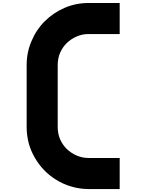

<svg xmlns="http://www.w3.org/2000/svg" viewBox="-20 -1278 989 1298"><path d="M579.1 -1047.9Q536.1 -1047.9 498 -1031.2Q460 -1014.6 430.7 -986.3Q402.3 -958 385.7 -919.9Q370.1 -881.8 370.1 -837.9Q299.8 -837.9 160.2 -837.9Q160.2 -924.8 193.4 -1001Q225.6 -1078.1 283.2 -1134.8Q339.8 -1191.4 416 -1224.6Q492.2 -1257.8 579.1 -1257.8Q579.1 -1205.1 579.1 -1152.3Q579.1 -1100.6 579.1 -1047.9ZM370.1 -419.9Q370.1 -376 385.7 -337.9Q402.3 -299.8 430.7 -271.5Q460 -243.2 498 -226.6Q536.1 -210 579.1 -210Q579.1 -140.6 579.1 0Q518.6 0 462.9 -16.6Q406.2 -33.2 358.4 -63.5Q268.6 -119.1 214.8 -212.9Q160.2 -306.6 160.2 -419.9Q212.9 -419.9 264.6 -419.9Q317.4 -419.9 370.1 -419.9ZM160.2 -837.9Q229.5 -837.9 370.1 -837.9Q370.1 -699.2 370.1 -419.9Q299.8 -419.9 160.2 -419.9Q160.2 -559.6 160.2 -837.9ZM789.1 -1257.8Q789.1 -1187.5 789.1 -1047.9Q718.8 -1047.9 579.1 -1047.9Q579.1 -1118.2 579.1 -1257.8Q649.4 -1257.8 789.1 -1257.8ZM789.1 -210Q789.1 -140.6 789.1 0Q718.8 0 579.1 0Q579.1 -70.3 579.1 -210Q649.4 -210 789.1 -210Z"/></svg>

Font: CornerV20
Style: Regular
Weight: 400
Designer: Olivier Tavernier
Version: Version 20